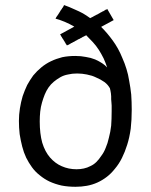

<svg xmlns="http://www.w3.org/2000/svg" viewBox="-20 -716 588 748"><path d="M241.2 -539.1Q241.2 -539.1 242.2 -540Q242.2 -540 243.2 -540Q243.2 -540 244.1 -541Q244.1 -541 246.1 -541Q246.1 -541 247.1 -542Q247.1 -542 248 -542Q248 -542 249 -543Q249 -543 250 -543Q250 -543 251 -543.9Q251 -543.9 252 -544.9Q252 -544.9 252.9 -544.9Q252.9 -544.9 253.9 -545.9Q253.9 -545.9 254.9 -545.9Q254.9 -545.9 255.9 -546.9Q255.9 -546.9 256.8 -547.9Q256.8 -547.9 257.8 -547.9Q257.8 -547.9 259.8 -548.8Q259.8 -548.8 260.7 -548.8Q260.7 -548.8 261.7 -549.8Q261.7 -549.8 262.7 -550.8Q262.7 -550.8 263.7 -550.8Q263.7 -550.8 264.6 -551.8Q264.6 -551.8 265.6 -551.8Q265.6 -551.8 266.6 -552.7Q266.6 -552.7 267.6 -552.7Q267.6 -552.7 268.6 -553.7Q268.6 -553.7 269.5 -553.7Q269.5 -553.7 270.5 -554.7Q270.5 -554.7 271.5 -554.7Q271.5 -554.7 272.5 -555.7Q272.5 -555.7 273.4 -556.6Q273.4 -556.6 274.4 -556.6Q274.4 -556.6 275.4 -557.6Q275.4 -557.6 276.4 -557.6Q276.4 -557.6 277.3 -558.6Q277.3 -558.6 278.3 -558.6Q278.3 -558.6 279.3 -559.6Q279.3 -559.6 280.3 -559.6Q280.3 -559.6 281.2 -560.5Q281.2 -560.5 282.2 -561.5Q282.2 -561.5 283.2 -561.5Q283.2 -561.5 284.2 -562.5Q284.2 -562.5 285.2 -562.5Q285.2 -562.5 286.1 -563.5Q286.1 -563.5 287.1 -563.5Q288.1 -563.5 289.1 -564.5Q289.1 -564.5 290 -564.5Q290 -564.5 291 -565.4Q291 -565.4 292 -566.4Q292 -566.4 293 -566.4Q293 -566.4 293.9 -567.4Q293.9 -567.4 294.9 -567.4Q294.9 -567.4 295.9 -568.4Q295.9 -568.4 296.9 -568.4Q296.9 -568.4 297.9 -569.3Q297.9 -569.3 298.8 -569.3Q298.8 -569.3 299.8 -570.3Q299.8 -570.3 300.8 -571.3Q300.8 -571.3 301.8 -571.3Q301.8 -571.3 302.7 -572.3Q302.7 -572.3 303.7 -572.3Q303.7 -572.3 304.7 -573.2Q304.7 -573.2 305.7 -573.2Q305.7 -573.2 306.6 -574.2Q306.6 -574.2 307.6 -574.2Q307.6 -574.2 308.6 -575.2Q308.6 -575.2 309.6 -575.2Q309.6 -575.2 310.5 -576.2Q310.5 -576.2 311.5 -576.2Q311.5 -576.2 312.5 -577.1Q312.5 -577.1 313.5 -577.1Q313.5 -577.1 314.5 -578.1Q314.5 -578.1 315.4 -579.1Q329.1 -565.4 341.8 -551.8Q354.5 -538.1 365.2 -521.5Q375 -505.9 383.8 -488.3Q391.6 -470.7 397.5 -453.1Q389.6 -461.9 377.9 -469.7Q366.2 -477.5 350.6 -484.4Q334 -491.2 314.5 -494.1Q295.9 -498 273.4 -498Q246.1 -498 222.7 -493.2Q199.2 -487.3 178.7 -477.5Q158.2 -467.8 140.6 -453.1Q124 -439.5 109.4 -421.9Q96.7 -404.3 85.9 -384.8Q76.2 -364.3 68.4 -341.8Q61.5 -318.4 57.6 -293.9Q53.7 -269.5 53.7 -245.1Q53.7 -218.8 56.6 -193.4Q60.5 -168.9 66.4 -145.5Q72.3 -122.1 82 -101.6Q91.8 -82 104.5 -64.5Q117.2 -46.9 134.8 -33.2Q152.3 -18.6 172.9 -8.8Q194.3 1 219.7 6.8Q245.1 11.7 274.4 11.7Q296.9 11.7 318.4 7.8Q339.8 3.9 359.4 -4.9Q378.9 -13.7 396.5 -27.3Q413.1 -40 427.7 -58.6Q443.4 -77.1 455.1 -100.6Q466.8 -124 475.6 -152.3Q484.4 -179.7 489.3 -214.8Q493.2 -249 493.2 -288.1Q493.2 -319.3 491.2 -347.7Q488.3 -375 483.4 -400.4Q479.5 -425.8 472.7 -447.3Q465.8 -469.7 457 -489.3Q449.2 -508.8 439.5 -526.4Q429.7 -543.9 418.9 -558.6Q408.2 -573.2 397.5 -585.9Q385.7 -599.6 374 -611.3Q390.6 -620.1 422.9 -637.7Q417 -648.4 397.5 -681.6Q397.5 -680.7 396.5 -679.7Q396.5 -679.7 395.5 -679.7Q395.5 -679.7 394.5 -678.7Q393.6 -678.7 392.6 -678.7Q392.6 -678.7 391.6 -677.7Q391.6 -677.7 390.6 -677.7Q390.6 -677.7 389.6 -676.8Q389.6 -676.8 388.7 -675.8Q388.7 -675.8 387.7 -675.8Q387.7 -675.8 386.7 -674.8Q386.7 -674.8 385.7 -674.8Q385.7 -674.8 384.8 -673.8Q384.8 -673.8 383.8 -672.9Q383.8 -672.9 382.8 -672.9Q382.8 -672.9 381.8 -671.9Q380.9 -671.9 379.9 -671.9Q379.9 -671.9 378.9 -670.9Q378.9 -670.9 377.9 -669.9Q377.9 -669.9 377 -669.9Q377 -669.9 376 -668.9Q376 -668.9 375 -668.9Q375 -668.9 374 -668Q374 -668 373 -668Q373 -668 372.1 -667Q372.1 -667 371.1 -667Q371.1 -667 370.1 -666Q370.1 -666 369.1 -665Q369.1 -665 368.2 -665Q368.2 -665 367.2 -664.1Q367.2 -664.1 366.2 -664.1Q366.2 -664.1 365.2 -663.1Q365.2 -663.1 364.3 -663.1Q364.3 -663.1 363.3 -662.1Q363.3 -662.1 362.3 -661.1Q362.3 -661.1 361.3 -661.1Q361.3 -661.1 360.4 -660.2Q360.4 -660.2 359.4 -660.2Q359.4 -660.2 358.4 -659.2Q358.4 -659.2 357.4 -659.2Q357.4 -659.2 356.4 -658.2Q355.5 -658.2 354.5 -658.2Q354.5 -658.2 353.5 -657.2Q353.5 -657.2 352.5 -656.2Q352.5 -656.2 351.6 -656.2Q351.6 -656.2 350.6 -655.3Q350.6 -655.3 349.6 -655.3Q349.6 -655.3 348.6 -654.3Q348.6 -654.3 347.7 -654.3Q347.7 -654.3 346.7 -653.3Q346.7 -653.3 345.7 -653.3Q345.7 -653.3 344.7 -652.3Q344.7 -652.3 343.8 -651.4Q343.8 -651.4 342.8 -651.4Q342.8 -651.4 341.8 -650.4Q341.8 -650.4 340.8 -650.4Q340.8 -650.4 339.8 -649.4Q339.8 -649.4 338.9 -649.4Q338.9 -649.4 337.9 -648.4Q337.9 -648.4 336.9 -648.4Q336.9 -648.4 335.9 -647.5Q335.9 -647.5 335 -647.5Q335 -647.5 334 -646.5Q334 -646.5 333 -646.5Q333 -646.5 332 -645.5Q332 -645.5 331.1 -645.5Q316.4 -656.2 302.7 -664.1Q288.1 -671.9 274.4 -677.7Q260.7 -683.6 250 -688.5Q238.3 -692.4 229.5 -696.3Q229.5 -695.3 228.5 -694.3Q228.5 -694.3 228.5 -693.4Q228.5 -693.4 227.5 -692.4Q227.5 -692.4 227.5 -691.4Q227.5 -690.4 225.6 -689.5Q225.6 -689.5 225.6 -688.5Q225.6 -688.5 224.6 -687.5Q224.6 -687.5 224.6 -686.5Q224.6 -686.5 223.6 -685.5Q223.6 -685.5 222.7 -684.6Q222.7 -684.6 222.7 -684.6Q222.7 -684.6 221.7 -683.6Q221.7 -683.6 221.7 -682.6Q221.7 -682.6 220.7 -681.6Q220.7 -681.6 220.7 -680.7Q220.7 -680.7 219.7 -679.7Q219.7 -679.7 218.8 -678.7Q218.8 -678.7 218.8 -678.7Q218.8 -678.7 217.8 -677.7Q217.8 -677.7 217.8 -676.8Q217.8 -676.8 216.8 -675.8Q216.8 -675.8 216.8 -675.8Q216.8 -675.8 215.8 -674.8Q215.8 -674.8 214.8 -672.9Q214.8 -672.9 214.8 -672.9Q214.8 -672.9 213.9 -670.9Q213.9 -670.9 213.9 -669.9Q213.9 -669.9 212.9 -669.9Q212.9 -669.9 212.9 -668.9Q212.9 -668.9 211.9 -668Q211.9 -668 210.9 -667Q210.9 -667 210.9 -666Q210.9 -666 210 -665Q210 -665 210 -664.1Q210 -664.1 209 -664.1Q209 -664.1 209 -663.1Q209 -663.1 208 -662.1Q208 -662.1 208 -661.1Q208 -661.1 207 -660.2Q207 -660.2 206.1 -659.2Q206.1 -659.2 206.1 -659.2Q206.1 -659.2 205.1 -657.2Q205.1 -657.2 204.1 -656.2Q204.1 -656.2 204.1 -656.2Q204.1 -656.2 203.1 -654.3Q203.1 -654.3 203.1 -654.3Q203.1 -654.3 202.1 -653.3Q202.1 -653.3 202.1 -652.3Q202.1 -652.3 201.2 -652.3Q201.2 -652.3 200.2 -650.4Q200.2 -650.4 200.2 -649.4Q200.2 -649.4 200.2 -649.4Q199.2 -649.4 198.2 -647.5Q198.2 -647.5 198.2 -646.5Q198.2 -646.5 197.3 -645.5Q197.3 -645.5 197.3 -644.5Q197.3 -644.5 196.3 -643.6Q196.3 -643.6 195.3 -643.6Q213.9 -638.7 232.4 -630.9Q251 -623 269.5 -612.3Q251 -602.5 213.9 -582Q214.8 -581.1 215.8 -580.1Q215.8 -580.1 215.8 -579.1Q215.8 -579.1 216.8 -578.1Q216.8 -578.1 217.8 -576.2Q217.8 -576.2 217.8 -575.2Q217.8 -575.2 218.8 -574.2Q218.8 -574.2 219.7 -573.2Q219.7 -573.2 219.7 -572.3Q219.7 -572.3 220.7 -571.3Q220.7 -571.3 221.7 -570.3Q221.7 -570.3 221.7 -569.3Q221.7 -568.4 222.7 -567.4Q222.7 -567.4 223.6 -566.4Q223.6 -566.4 224.6 -565.4Q224.6 -565.4 224.6 -564.5Q224.6 -564.5 225.6 -563.5Q225.6 -563.5 226.6 -562.5Q226.6 -562.5 226.6 -561.5Q226.6 -561.5 227.5 -560.5Q227.5 -560.5 228.5 -558.6Q228.5 -558.6 229.5 -557.6Q229.5 -557.6 229.5 -556.6Q229.5 -556.6 230.5 -555.7Q230.5 -555.7 231.4 -554.7Q231.4 -554.7 231.4 -553.7Q231.4 -553.7 232.4 -552.7Q232.4 -552.7 232.4 -551.8Q232.4 -551.8 233.4 -550.8Q233.4 -550.8 234.4 -549.8Q234.4 -549.8 234.4 -548.8Q234.4 -548.8 235.4 -547.9Q235.4 -547.9 235.4 -546.9Q235.4 -546.9 236.3 -545.9Q236.3 -545.9 236.3 -544.9Q236.3 -544.9 237.3 -543.9Q237.3 -543.9 237.3 -543Q237.3 -543 238.3 -543Q238.3 -543 239.3 -542Q239.3 -542 240.2 -540Q240.2 -540 240.2 -539.1Q240.2 -539.1 241.2 -539.1ZM143.6 -316.4Q148.4 -333 154.3 -347.7Q160.2 -362.3 168.9 -375Q177.7 -387.7 189.5 -397.5Q201.2 -407.2 214.8 -415Q228.5 -422.9 245.1 -425.8Q260.7 -429.7 280.3 -429.7Q290 -429.7 299.8 -428.7Q308.6 -427.7 318.4 -425.8Q328.1 -423.8 337.9 -420.9Q346.7 -418 354.5 -414.1Q363.3 -410.2 371.1 -406.2Q378.9 -401.4 386.7 -396.5Q394.5 -390.6 399.4 -384.8Q404.3 -378.9 408.2 -372.1Q409.2 -367.2 410.2 -363.3Q411.1 -358.4 412.1 -352.5Q413.1 -346.7 413.1 -340.8Q413.1 -335 413.1 -329.1Q414.1 -323.2 414.1 -317.4Q415 -310.5 415 -304.7Q415 -298.8 415 -293Q415 -287.1 415 -283.2Q415 -252 413.1 -226.6Q410.2 -201.2 404.3 -179.7Q399.4 -157.2 391.6 -139.6Q384.8 -122.1 375 -109.4Q366.2 -95.7 355.5 -85Q345.7 -75.2 333 -69.3Q320.3 -62.5 306.6 -59.6Q293 -56.6 278.3 -56.6Q247.1 -56.6 220.7 -68.4Q195.3 -79.1 174.8 -102.5Q155.3 -125 144.5 -160.2Q134.8 -195.3 134.8 -243.2Q134.8 -262.7 136.7 -281.2Q138.7 -299.8 143.6 -316.4Z"/></svg>

Font: Aptus Gothic JP
Style: Medium
Weight: 400
Designer: Fuminori Ogawa / Motoya
Version: Version 1